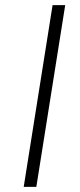

<svg xmlns="http://www.w3.org/2000/svg" viewBox="-20 -725 311 745"><path d="M72 0 184 -705H233L121 0Z"/></svg>

Font: Nunito Sans 7pt SemiCondensed ExtraLight
Style: Italic
Weight: 250
Width: 4
Italic angle: -9°
Designer: Vernon Adams
Foundry: Vernon Adams
Version: Version 3.101;gftools[0.9.27]